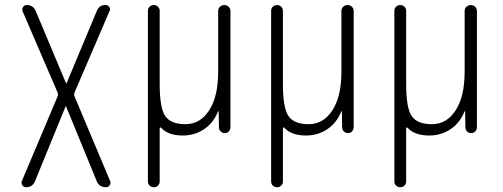

<svg xmlns="http://www.w3.org/2000/svg" viewBox="-20 -540 2040 779"><path d="M85 219.7Q76.2 219.7 70.8 211.9Q65.4 204.1 68.4 195.3L213.9 -149.4Q216.8 -156.2 213.9 -164.1L71.3 -495.1Q68.4 -503.9 73.7 -511.7Q79.1 -519.5 87.9 -519.5Q115.2 -519.5 125 -495.1L248 -202.1Q248 -201.2 249 -201.2Q250 -201.2 250 -202.1L373 -496.1Q382.8 -520.5 409.2 -519.5Q418 -519.5 423.3 -511.7Q428.7 -503.9 424.8 -496.1L282.2 -164.1Q279.3 -156.2 282.2 -149.4L426.8 194.3Q430.7 203.1 425.3 211.4Q419.9 219.7 410.2 219.7Q381.8 219.7 372.1 194.3L248 -108.4Q248 -109.4 247.1 -109.4Q246.1 -109.4 246.1 -108.4L122.1 195.3Q112.3 219.7 85 219.7Z M580.1 196.3V-496.1Q580.1 -505.9 586.9 -512.7Q593.8 -519.5 604 -519.5Q614.3 -519.5 621.1 -512.7Q627.9 -505.9 627.9 -496.1V-199.2Q627.9 -100.6 650.9 -68.4Q673.8 -36.1 732.4 -36.1Q792 -36.1 828.6 -92.3Q865.2 -148.4 865.2 -249V-495.1Q865.2 -505.9 872.6 -512.7Q879.9 -519.5 890.1 -519.5Q900.4 -519.5 907.7 -512.7Q915 -505.9 915 -495.1V-24.4Q915 -14.6 908.7 -7.3Q902.3 0 892.1 0Q881.8 0 875 -6.8Q868.2 -13.7 868.2 -24.4L867.2 -87.9Q867.2 -88.9 866.2 -88.9Q864.3 -88.9 864.3 -86.9Q845.7 -41 807.6 -15.6Q769.5 9.8 721.7 9.8Q662.1 9.8 633.8 -21.5Q631.8 -23.4 629.9 -22.9Q627.9 -22.5 627.9 -19.5V196.3Q627.9 206.1 621.1 212.9Q614.3 219.7 604 219.7Q593.8 219.7 586.9 212.9Q580.1 206.1 580.1 196.3Z M1080.1 196.3V-496.1Q1080.1 -505.9 1086.9 -512.7Q1093.8 -519.5 1104 -519.5Q1114.3 -519.5 1121.1 -512.7Q1127.9 -505.9 1127.9 -496.1V-199.2Q1127.9 -100.6 1150.9 -68.4Q1173.8 -36.1 1232.4 -36.1Q1292 -36.1 1328.6 -92.3Q1365.2 -148.4 1365.2 -249V-495.1Q1365.2 -505.9 1372.6 -512.7Q1379.9 -519.5 1390.1 -519.5Q1400.4 -519.5 1407.7 -512.7Q1415 -505.9 1415 -495.1V-24.4Q1415 -14.6 1408.7 -7.3Q1402.3 0 1392.1 0Q1381.8 0 1375 -6.8Q1368.2 -13.7 1368.2 -24.4L1367.2 -87.9Q1367.2 -88.9 1366.2 -88.9Q1364.3 -88.9 1364.3 -86.9Q1345.7 -41 1307.6 -15.6Q1269.5 9.8 1221.7 9.8Q1162.1 9.8 1133.8 -21.5Q1131.8 -23.4 1129.9 -22.9Q1127.9 -22.5 1127.9 -19.5V196.3Q1127.9 206.1 1121.1 212.9Q1114.3 219.7 1104 219.7Q1093.8 219.7 1086.9 212.9Q1080.1 206.1 1080.1 196.3Z M1580.1 196.3V-496.1Q1580.1 -505.9 1586.9 -512.7Q1593.8 -519.5 1604 -519.5Q1614.3 -519.5 1621.1 -512.7Q1627.9 -505.9 1627.9 -496.1V-199.2Q1627.9 -100.6 1650.9 -68.4Q1673.8 -36.1 1732.4 -36.1Q1792 -36.1 1828.6 -92.3Q1865.2 -148.4 1865.2 -249V-495.1Q1865.2 -505.9 1872.6 -512.7Q1879.9 -519.5 1890.1 -519.5Q1900.4 -519.5 1907.7 -512.7Q1915 -505.9 1915 -495.1V-24.4Q1915 -14.6 1908.7 -7.3Q1902.3 0 1892.1 0Q1881.8 0 1875 -6.8Q1868.2 -13.7 1868.2 -24.4L1867.2 -87.9Q1867.2 -88.9 1866.2 -88.9Q1864.3 -88.9 1864.3 -86.9Q1845.7 -41 1807.6 -15.6Q1769.5 9.8 1721.7 9.8Q1662.1 9.8 1633.8 -21.5Q1631.8 -23.4 1629.9 -22.9Q1627.9 -22.5 1627.9 -19.5V196.3Q1627.9 206.1 1621.1 212.9Q1614.3 219.7 1604 219.7Q1593.8 219.7 1586.9 212.9Q1580.1 206.1 1580.1 196.3Z"/></svg>

Font: Rounded-X Mgen+ 1m light
Style: Regular
Weight: 200
Designer: [Source Han Sans]
Ryoko NISHIZUKA  (kana & ideographs); Paul D. Hunt (Latin, Greek & Cyrillic); Wenlong ZHANG  (bopomofo
Version: Version 1.059.20150602